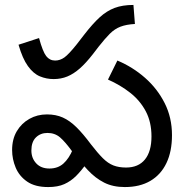

<svg xmlns="http://www.w3.org/2000/svg" viewBox="-20 -745 751 777"><path d="M197 -425Q168 -425 141.5 -436Q115 -447 93 -477.5Q71 -508 55 -564L138 -591Q153 -536 167 -518Q181 -500 203 -500Q223 -500 240.5 -512.5Q258 -525 290 -565L321 -605Q355 -649 383.5 -675Q412 -701 444 -713Q476 -725 520 -725L526 -648Q491 -646 467.5 -637Q444 -628 424.5 -608.5Q405 -589 379 -556L356 -526Q328 -490 303 -468Q278 -446 252.5 -435.5Q227 -425 197 -425ZM485 12Q437 12 401.5 -6Q366 -24 336 -56Q306 -88 273 -131Q244 -171 223 -189Q202 -207 172 -207Q144 -207 125.5 -189Q107 -171 107 -136Q107 -105 126.5 -84Q146 -63 180 -63Q214 -63 236.5 -83Q259 -103 275 -141L328 -81Q309 -54 288 -33Q267 -12 240.5 0Q214 12 175 12Q122 12 90 -10Q58 -32 43.5 -66.5Q29 -101 29 -138Q29 -182 48 -214Q67 -246 99 -264Q131 -282 170 -282Q206 -282 234 -269.5Q262 -257 289 -230.5Q316 -204 348 -161Q375 -126 396 -105Q417 -84 439 -75.5Q461 -67 490 -67Q540 -67 566.5 -99.5Q593 -132 593 -193Q593 -251 570 -294.5Q547 -338 507 -369.5Q467 -401 417 -423L455 -500Q517 -474 567 -430Q617 -386 646.5 -327.5Q676 -269 676 -198Q676 -132 653.5 -85Q631 -38 588.5 -13Q546 12 485 12Z"/></svg>

Font: utelugu25
Style: Book
Weight: 400
Designer: Jelle Bosma - Monotype Design Team
Foundry: Monotype Imaging Inc.
Version: Version 2.003